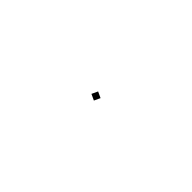

<svg xmlns="http://www.w3.org/2000/svg" viewBox="-27 -27 54 54"><g transform="rotate(-20 0.0 0.0)"><path d="M-1 1H1V-1H-1Z"/></g></svg>

Font: Reem Kufi
Style: Regular
Weight: 400
Designer: Khaled Hosny
Version: Version 0.007